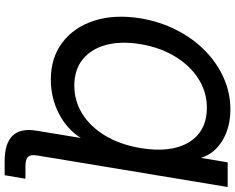

<svg xmlns="http://www.w3.org/2000/svg" viewBox="-110 -668 983 802"><g transform="rotate(90 381.0 -267.5)"><path d="M761.7 -727.5 641.1 0 629.9 69.3Q625.5 94.7 635.5 106Q645.5 117.2 674.8 117.2H727.1L712.4 204.1H653.8Q504.4 204.1 526.4 71.3L538.1 0L556.6 -112.3H555.7Q519 -55.2 453.9 -22Q388.7 11.2 313 11.2Q221.2 11.2 157.5 -37.4Q93.8 -85.9 66.7 -170.7Q39.6 -255.4 57.1 -363.8Q70.8 -444.8 105.7 -513.4Q140.6 -582 191.9 -632.6Q243.2 -683.1 305.9 -710.9Q368.7 -738.8 437.5 -738.8Q511.7 -738.8 566.7 -706.1Q621.6 -673.3 639.2 -617.7H640.1L658.7 -727.5ZM337.9 -86.9Q402.8 -86.9 457 -121.1Q511.2 -155.3 548.1 -217.5Q585 -279.8 599.1 -363.8Q620.1 -491.2 574.5 -565.9Q528.8 -640.6 430.2 -640.6Q365.2 -640.6 310.1 -605.7Q254.9 -570.8 216.8 -508.3Q178.7 -445.8 165 -363.8Q151.4 -280.8 168.5 -218.5Q185.5 -156.2 229 -121.6Q272.5 -86.9 337.9 -86.9Z"/></g></svg>

Font: Inter Display Medium
Style: Italic
Weight: 500
Italic angle: -9.39999°
Designer: Rasmus Andersson
Foundry: rsms
Version: Version 4.000;git-a52131595